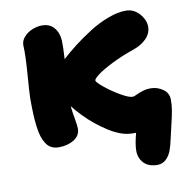

<svg xmlns="http://www.w3.org/2000/svg" viewBox="-78 -594 834 848"><g transform="rotate(-10 338.5 -169.5)"><path d="M146 25.9Q127 25.9 113 19Q99.1 12.2 89.4 -2.4Q79.6 -17.1 73.5 -35.9Q67.4 -54.7 64 -82.8Q60.5 -110.8 59.3 -139.9Q58.1 -168.9 58.1 -209Q58.1 -229 64.7 -315.2Q71.3 -401.4 68.8 -442.9Q67.9 -464.8 84 -482.4Q100.1 -500 122.1 -508.5Q144 -517.1 165 -517.1Q198.7 -517.1 218.3 -494.6Q237.8 -472.2 240.2 -436Q241.2 -404.3 237.8 -353Q267.1 -379.9 300.3 -405.5Q333.5 -431.2 375.2 -457.8Q417 -484.4 460.7 -500.7Q504.4 -517.1 541 -517.1Q575.7 -517.1 600.8 -489.3Q626 -461.4 626 -430.2Q626 -400.9 603.8 -377.9Q581.5 -355 546.9 -342.8Q492.2 -324.2 446 -301.3Q399.9 -278.3 377.4 -261.2Q355 -244.1 355 -236.8Q355 -229 384.3 -204.8Q413.6 -180.7 450.7 -158.9Q487.8 -137.2 504.9 -137.2Q511.2 -137.2 522.5 -142.8Q533.7 -148.4 551.3 -154.3Q568.8 -160.2 589.8 -160.2Q618.7 -160.2 643.8 -142.8Q668.9 -125.5 668.9 -95.2Q668.9 -71.8 665.3 -49.1Q661.6 -26.4 652.3 12Q643.1 50.3 639.2 68.8Q631.8 104 623.8 125.7Q615.7 147.5 599.9 162.8Q584 178.2 561 178.2Q521.5 178.2 500.2 156Q479 133.8 479 100.1Q479 71.8 492.2 22H476.1Q427.7 22 370.6 -14.4Q313.5 -50.8 270 -96.2Q249.5 -116.7 228 -144Q230.5 -120.1 236.3 -87.6Q242.2 -55.2 242.2 -42Q242.2 -9.3 213.4 8.3Q184.6 25.9 146 25.9Z"/></g></svg>

Font: Shantell Sans Bouncy
Style: Regular
Weight: 800
Designer: Stephen Nixon, Anya Danilova, Shantell Martin
Foundry: Arrow Type
Version: Version 1.006;[9816181b4]